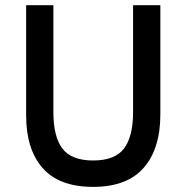

<svg xmlns="http://www.w3.org/2000/svg" viewBox="-20 -710 717 739"><path d="M80.6 -265.6V-689.9H185.5V-277.3Q185.5 -184.1 220.2 -138.2Q254.9 -92.3 338.4 -92.3Q422.4 -92.3 457.3 -138.4Q492.2 -184.6 492.2 -278.3V-689.9H597.2V-270.5Q597.2 -137.2 533 -64Q468.8 9.3 338.4 9.3Q208 9.3 144.3 -63Q80.6 -135.3 80.6 -265.6Z"/></svg>

Font: HK Grotesk SemiBold Legacy
Style: Regular
Weight: 600
Designer: Alfredo Marco Pradil
Foundry: Hanken Design Co.
Version: Version 2.022;PS 002.022;hotconv 1.0.88;makeotf.lib2.5.64775